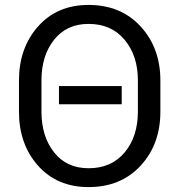

<svg xmlns="http://www.w3.org/2000/svg" viewBox="-20 -741 721 771"><path d="M468.8 -322.3H216.8V-395.5H468.8ZM624 -292.5Q624 -161.6 544.7 -75.7Q465.3 10.3 335.4 10.3Q209.5 10.3 132.8 -75.7Q56.2 -161.6 56.2 -292.5V-418Q56.2 -548.3 132.8 -634.8Q209.5 -721.2 335.4 -721.2Q465.3 -721.2 544.7 -634.8Q624 -548.3 624 -418ZM533.7 -418.9Q533.7 -517.1 480.5 -581.1Q427.2 -645 335.4 -645Q247.6 -645 197 -581.1Q146.5 -517.1 146.5 -418.9V-292.5Q146.5 -193.4 197 -129.4Q247.6 -65.4 335.4 -65.4Q427.7 -65.4 480.7 -129.2Q533.7 -192.9 533.7 -292.5Z"/></svg>

Font: Roboto Web
Style: Regular
Weight: 400
Designer: Google
Version: Version 1.200310; 2013